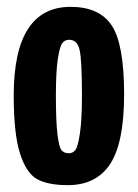

<svg xmlns="http://www.w3.org/2000/svg" viewBox="-20 -530 402 560"><path d="M20 -251Q20 -510 186 -510Q270 -510 306 -455.5Q342 -401 342 -255Q342 -114 301.5 -52Q261 10 178 10Q119 10 87.5 -8Q56 -26 38 -83.5Q20 -141 20 -251ZM143 -252Q143 -177 147.5 -139Q152 -101 159.5 -92Q167 -83 181 -83Q192 -83 199.5 -92Q207 -101 213 -140.5Q219 -180 219 -252Q219 -356 212 -385Q205 -414 182 -414Q169 -414 161.5 -404Q154 -394 148.5 -357Q143 -320 143 -252Z"/></svg>

Font: Yanone Kaffeesatz Bold
Style: Regular
Weight: 700
Designer: Yanone (Cyrillic: Daniel Pouzeot)
Foundry: Yanone
Version: Version 1.003;PS 001.003;hotconv 1.0.88;makeotf.lib2.5.64775